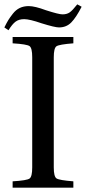

<svg xmlns="http://www.w3.org/2000/svg" viewBox="-23 -862 395 882"><path d="M35 0V-29Q101 -33 113 -42Q125 -51 125 -93V-599Q125 -641 113 -650Q101 -659 35 -663V-692H314V-663Q249 -658 236.5 -649.5Q224 -641 224 -599V-93Q224 -51 236.5 -42.5Q249 -34 314 -29V0ZM-3 -736Q8 -758 15 -769.5Q22 -781 36 -799Q50 -817 68 -825.5Q86 -834 109 -834Q137 -834 188 -815Q247 -796 264 -796Q284 -796 297 -805Q310 -814 332 -842L352 -831Q327 -782 304.5 -759Q282 -736 248 -736Q229 -736 168 -755Q113 -774 88 -774Q64 -774 48.5 -762.5Q33 -751 16 -723Z"/></svg>

Font: Heuristica
Style: Regular
Weight: 400
Version: Version 1.0.1 ; ttfautohint (v1.4.1)